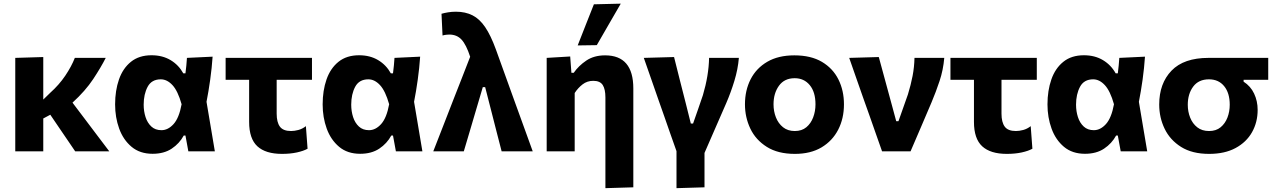

<svg xmlns="http://www.w3.org/2000/svg" viewBox="-20 -808 6817 1025"><path d="M61.5 0V-499L211 -503.5V-276.5L248 -312.5Q295.5 -355 328.5 -404Q361.5 -453 379.5 -499H544.5Q519.5 -449.5 477.8 -386.2Q436 -323 367 -260L432 -174Q462 -134.5 496 -89.2Q530 -44 563.5 0H381.5Q361 -30 341.5 -58.8Q322 -87.5 301.5 -117.5L248.5 -195.5L211 -175.5V0Z M794.5 13Q727 13 682.5 -24.2Q638 -61.5 616.2 -121.5Q594.5 -181.5 594.5 -250.5Q594.5 -324.5 615.2 -384Q636 -443.5 679.2 -478.2Q722.5 -513 789 -513Q847.5 -513 890.8 -487Q934 -461 958.5 -416.5H970Q973 -438 974.8 -458.5Q976.5 -479 978 -499L1115 -505.5Q1111 -445.5 1102.2 -382.8Q1093.5 -320 1082.5 -264.5Q1094 -198.5 1104.8 -132.2Q1115.5 -66 1127 0H985.5Q981.5 -21 977.8 -42.2Q974 -63.5 970 -84.5H961Q938 -42 896.8 -14.5Q855.5 13 794.5 13ZM842 -113Q877 -113 906.5 -145.5Q936 -178 949.5 -251.5Q929.5 -322.5 900.8 -353.5Q872 -384.5 838.5 -384.5Q789.5 -384.5 768.2 -344.8Q747 -305 747 -249Q747 -214 757 -183Q767 -152 788 -132.5Q809 -113 842 -113Z M1485.5 13.5Q1398 13.5 1354 -27Q1310 -67.5 1310 -157.5V-382H1184.5V-499H1645.5V-382H1457V-201.5Q1457 -155.5 1474.2 -132Q1491.5 -108.5 1534 -108.5Q1552 -108.5 1573.2 -114.2Q1594.5 -120 1613 -134.5L1622 -14Q1600.5 -2 1565 5.8Q1529.5 13.5 1485.5 13.5Z M1902.5 13Q1835 13 1790.5 -24.2Q1746 -61.5 1724.2 -121.5Q1702.5 -181.5 1702.5 -250.5Q1702.5 -324.5 1723.2 -384Q1744 -443.5 1787.2 -478.2Q1830.5 -513 1897 -513Q1955.5 -513 1998.8 -487Q2042 -461 2066.5 -416.5H2078Q2081 -438 2082.8 -458.5Q2084.5 -479 2086 -499L2223 -505.5Q2219 -445.5 2210.2 -382.8Q2201.5 -320 2190.5 -264.5Q2202 -198.5 2212.8 -132.2Q2223.5 -66 2235 0H2093.5Q2089.5 -21 2085.8 -42.2Q2082 -63.5 2078 -84.5H2069Q2046 -42 2004.8 -14.5Q1963.5 13 1902.5 13ZM1950 -113Q1985 -113 2014.5 -145.5Q2044 -178 2057.5 -251.5Q2037.5 -322.5 2008.8 -353.5Q1980 -384.5 1946.5 -384.5Q1897.5 -384.5 1876.2 -344.8Q1855 -305 1855 -249Q1855 -214 1865 -183Q1875 -152 1896 -132.5Q1917 -113 1950 -113Z M2293 0Q2319.5 -67.5 2347.8 -140.5Q2376 -213.5 2403 -282.5Q2423.5 -334.5 2445.8 -391.5Q2468 -448.5 2490 -505Q2469 -569.5 2444 -596.5Q2419 -623.5 2378.5 -623.5Q2372 -623.5 2362.5 -622.5Q2353 -621.5 2342.5 -618.5L2337 -734.5Q2352.5 -739 2372.2 -742.2Q2392 -745.5 2414 -745.5Q2464.5 -745.5 2502.5 -726.2Q2540.5 -707 2570.2 -663Q2600 -619 2627 -545L2724 -276Q2747.5 -211.5 2764.2 -165.2Q2781 -119 2795 -80.2Q2809 -41.5 2824 0H2658Q2644.5 -52 2631.2 -104Q2618 -156 2604.5 -208.5L2570 -343H2557.5L2517 -206Q2501 -152 2486 -101Q2471 -50 2456 0Z M3212 196.5V-288Q3212 -331.5 3197.8 -354Q3183.5 -376.5 3147 -376.5Q3114.5 -376.5 3090 -357.5Q3065.5 -338.5 3048 -311.5V0H2898.5V-499L3024 -506.5L3030.5 -419.5H3043Q3068.5 -456.5 3109.8 -484.5Q3151 -512.5 3210.5 -512.5Q3361 -512.5 3361 -336V192ZM3064 -565.5Q3085.5 -620.5 3107.2 -675.5Q3129 -730.5 3150.5 -785L3294 -788.5Q3261 -731.5 3229 -676.2Q3197 -621 3166 -567Z M3591.5 196.5V-1Q3575 -47.5 3558.2 -95.2Q3541.5 -143 3525.5 -189L3494.5 -277Q3475.5 -332 3455.8 -388Q3436 -444 3417 -499L3578.5 -503.5Q3592.5 -447 3609.5 -380Q3626.5 -313 3642 -252.5L3668 -148.5H3680Q3693.5 -186.5 3706.5 -224.2Q3719.5 -262 3732.5 -300Q3763.5 -404.5 3765.5 -499H3924.5Q3919.5 -438.5 3900.5 -376.2Q3881.5 -314 3857.5 -258.5Q3829 -191.5 3799 -124.5Q3769 -57.5 3741 8.5V192Z M4223.5 13.5Q4133 13.5 4073.8 -23.8Q4014.5 -61 3985.8 -121.2Q3957 -181.5 3957 -251Q3957 -325.5 3987.2 -384.8Q4017.5 -444 4076.2 -478.2Q4135 -512.5 4220.5 -512.5Q4309 -512.5 4367.8 -477.8Q4426.5 -443 4456 -383.8Q4485.5 -324.5 4485.5 -251Q4485.5 -175.5 4454.8 -115.8Q4424 -56 4365.8 -21.2Q4307.5 13.5 4223.5 13.5ZM4223 -108.5Q4260.5 -108.5 4284.8 -128.8Q4309 -149 4321.2 -181.5Q4333.5 -214 4333.5 -251Q4333.5 -316.5 4303 -353.5Q4272.5 -390.5 4222.5 -390.5Q4167.5 -390.5 4138.5 -350.2Q4109.5 -310 4109.5 -251Q4109.5 -214 4122.2 -181.5Q4135 -149 4160.2 -128.8Q4185.5 -108.5 4223 -108.5Z M4689 0Q4672.5 -47 4655.5 -95Q4638.5 -143 4622.5 -189L4591 -277.5Q4572 -332.5 4552.2 -388.2Q4532.5 -444 4513.5 -499L4671.5 -503.5Q4687 -447 4706.5 -374.8Q4726 -302.5 4744 -237L4764.5 -161H4776.5L4827 -304Q4842.5 -354.5 4851.8 -402.2Q4861 -450 4862 -499H5021Q5015.5 -434.5 4996 -375.8Q4976.5 -317 4953 -261.5Q4925 -196 4896.8 -129.8Q4868.5 -63.5 4841 0Z M5355 13.5Q5267.5 13.5 5223.5 -27Q5179.5 -67.5 5179.5 -157.5V-382H5054V-499H5515V-382H5326.5V-201.5Q5326.5 -155.5 5343.8 -132Q5361 -108.5 5403.5 -108.5Q5421.5 -108.5 5442.8 -114.2Q5464 -120 5482.5 -134.5L5491.5 -14Q5470 -2 5434.5 5.8Q5399 13.5 5355 13.5Z M5772 13Q5704.5 13 5660 -24.2Q5615.5 -61.5 5593.8 -121.5Q5572 -181.5 5572 -250.5Q5572 -324.5 5592.8 -384Q5613.5 -443.5 5656.8 -478.2Q5700 -513 5766.5 -513Q5825 -513 5868.2 -487Q5911.5 -461 5936 -416.5H5947.5Q5950.5 -438 5952.2 -458.5Q5954 -479 5955.5 -499L6092.5 -505.5Q6088.5 -445.5 6079.8 -382.8Q6071 -320 6060 -264.5Q6071.5 -198.5 6082.2 -132.2Q6093 -66 6104.5 0H5963Q5959 -21 5955.2 -42.2Q5951.5 -63.5 5947.5 -84.5H5938.5Q5915.5 -42 5874.2 -14.5Q5833 13 5772 13ZM5819.5 -113Q5854.5 -113 5884 -145.5Q5913.5 -178 5927 -251.5Q5907 -322.5 5878.2 -353.5Q5849.5 -384.5 5816 -384.5Q5767 -384.5 5745.8 -344.8Q5724.5 -305 5724.5 -249Q5724.5 -214 5734.5 -183Q5744.5 -152 5765.5 -132.5Q5786.5 -113 5819.5 -113Z M6435 13.5Q6344.5 13.5 6285.5 -23.5Q6226.5 -60.5 6197.5 -120.5Q6168.5 -180.5 6168.5 -250Q6168.5 -362.5 6234.2 -430.8Q6300 -499 6431.5 -499H6750.5V-382H6619V-372Q6656.5 -348 6675.2 -308.2Q6694 -268.5 6694 -221.5Q6694 -155.5 6664 -102.2Q6634 -49 6576.2 -17.8Q6518.5 13.5 6435 13.5ZM6434.5 -108.5Q6472 -108.5 6496.2 -128.5Q6520.5 -148.5 6532.8 -180.5Q6545 -212.5 6545 -249Q6545 -311.5 6515.2 -348Q6485.5 -384.5 6434 -384.5Q6379 -384.5 6350 -345.8Q6321 -307 6321 -248.5Q6321 -212 6333.8 -180Q6346.5 -148 6371.8 -128.2Q6397 -108.5 6434.5 -108.5Z"/></svg>

Font: Commissioner
Style: Bold
Weight: 700
Designer: Kostas Bartsokas
Foundry: Kostas Bartsokas
Version: Version 1.000; ttfautohint (v1.8.3)